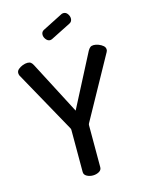

<svg xmlns="http://www.w3.org/2000/svg" viewBox="-139 -1036 833 1116"><g transform="rotate(-15 278.0 -478.0)"><path d="M278 0Q258 0 241.5 -9Q225 -18 225 -35V-288Q225 -294 222 -299L15 -672Q13 -677 12.5 -680.5Q12 -684 12 -687Q12 -700 23 -709.5Q34 -719 49.5 -725Q65 -731 79 -731Q92 -731 99.5 -725Q107 -719 113 -707L278 -390L442 -707Q449 -719 456.5 -725Q464 -731 477 -731Q491 -731 506.5 -725Q522 -719 533 -709.5Q544 -700 544 -687Q544 -684 543.5 -680.5Q543 -677 540 -672L334 -299Q331 -294 331 -288V-35Q331 -18 314.5 -9Q298 0 278 0ZM241 -824Q227 -824 216.5 -837.5Q206 -851 206 -865Q206 -883 221 -891L345 -954Q351 -956 356 -956Q371 -956 380.5 -942.5Q390 -929 390 -915Q390 -896 374 -888L253 -827Q250 -826 247 -825Q244 -824 241 -824Z"/></g></svg>

Font: Dosis SemiBold
Style: Regular
Weight: 600
Designer: EdgarTolentino, PabloImpallari, IginoMarini
Foundry: EdgarTolentino, PabloImpallari, IginoMarini
Version: Version 3.001; ttfautohint (v1.8.2)